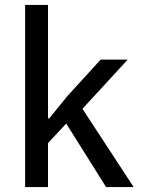

<svg xmlns="http://www.w3.org/2000/svg" viewBox="-20 -760 577 780"><path d="M82 -740H175V-279H180L254 -370L389 -518H499L315 -318L523 0H411L249 -258L175 -179V0H82Z"/></svg>

Font: IBM Plex Sans Thai Text
Style: Regular
Weight: 450
Designer: Mike Abbink, Paul van der Laan, Pieter van Rosmalen, Ben Mitchell, Mark Frömberg
Foundry: Bold Monday
Version: Version 1.1